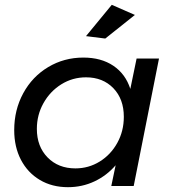

<svg xmlns="http://www.w3.org/2000/svg" viewBox="-20 -772 718 797"><path d="M39 -232Q39 -316 76.5 -385Q114 -454 180 -493.5Q246 -533 326 -533Q400 -533 450.5 -499Q501 -465 521 -403L547 -529H640L535 0H442L460 -86Q423 -43 372 -19Q321 5 262 5Q196 5 145.5 -25Q95 -55 67 -108.5Q39 -162 39 -232ZM494 -287Q494 -361 450.5 -406Q407 -451 337 -451Q281 -451 234.5 -422Q188 -393 160.5 -344Q133 -295 133 -237Q133 -164 177.5 -118.5Q222 -73 293 -73Q348 -73 394 -101.5Q440 -130 467 -179Q494 -228 494 -287ZM444 -752 540 -710 417 -612 337 -622Z"/></svg>

Font: Gontserrat
Style: Italic
Weight: 400
Italic angle: -11.3°
Designer: Julieta Ulanovsky
Foundry: Julieta Ulanovsky
Version: Version 6.001